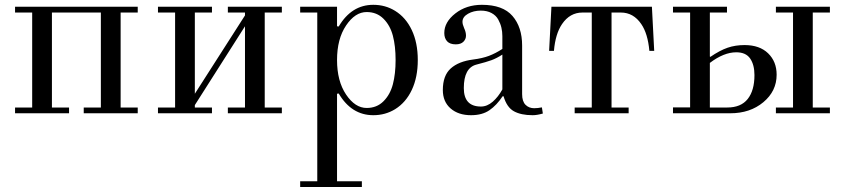

<svg xmlns="http://www.w3.org/2000/svg" viewBox="-20 -459 3424 778"><path d="M41 0V-23.4H110.4V-408.2H41V-431.6H538.1V-408.2H468.8V-23.4H538.1V0H319.3V-23.4H388.7V-408.2H190.4V-23.4H259.8V0Z M620.1 0V-23.4H689.5V-408.2H620.1V-431.6H838.9V-408.2H769.5V-79.1L972.7 -396.5V-408.2H903.3V-431.6H1122.1V-408.2H1052.7V-23.4H1122.1V0H903.3V-23.4H972.7V-352.5L769.5 -33.2V-23.4H838.9V0Z M1196.3 275.4H1265.6V-408.2H1196.3V-431.6H1345.7V-352.5L1352.5 -351.6Q1404.3 -439.5 1492.7 -439.5Q1541.5 -439.5 1581.1 -415Q1624.5 -388.2 1648.7 -336.9Q1672.9 -285.6 1672.9 -215.8Q1672.9 -146 1648.7 -94.7Q1624.5 -43.5 1581.1 -16.6Q1541.5 7.8 1492.7 7.8Q1404.3 7.8 1352.5 -80.1L1345.7 -79.1V275.4H1446.3V298.8H1196.3ZM1465.8 -21.5Q1506.8 -21.5 1533.9 -48.6Q1561 -75.7 1572 -117.7Q1583 -159.7 1583 -215.8Q1583 -272 1572 -314Q1561 -356 1533.9 -383.1Q1506.8 -410.2 1465.8 -410.2Q1418.9 -410.2 1382.3 -355.7Q1345.7 -301.3 1345.7 -215.8Q1345.7 -130.4 1382.3 -75.9Q1418.9 -21.5 1465.8 -21.5Z M1774.4 -94.2Q1774.4 -152.8 1806.4 -181.6Q1838.4 -210.4 1897 -217.8Q1935.1 -222.7 1961.4 -232.7Q1987.8 -242.7 2015.6 -260.7V-312.5Q2015.6 -330.6 2011.7 -347.2Q2007.8 -363.8 1998.8 -380.1Q1989.7 -396.5 1971.7 -406.2Q1953.6 -416 1928.2 -416Q1898.9 -416 1876.5 -403.3Q1854 -390.6 1854 -370.6Q1854 -360.4 1860.8 -344.7Q1868.2 -329.1 1868.2 -314.5Q1868.2 -300.3 1857.7 -289.8Q1847.2 -279.3 1826.7 -279.3Q1803.2 -279.3 1791.7 -291.7Q1780.3 -304.2 1780.3 -325.2Q1780.3 -369.6 1825 -404.5Q1869.6 -439.5 1932.6 -439.5Q2017.6 -439.5 2056.6 -394.3Q2095.7 -349.1 2095.7 -274.4V-77.6Q2095.7 -47.9 2109.6 -34.2Q2123.5 -20.5 2144.5 -20.5Q2159.2 -20.5 2175.8 -23.9L2179.7 1Q2156.2 7.8 2138.2 7.8Q2091.3 7.8 2062.5 -8.1Q2033.7 -23.9 2020.5 -68.8H2016.6Q1992.7 -32.7 1963.4 -12.5Q1934.1 7.8 1888.7 7.8Q1837.4 7.8 1805.9 -19.5Q1774.4 -46.9 1774.4 -94.2ZM1859.4 -102.1Q1859.4 -27.3 1928.7 -27.3Q1954.1 -27.3 1976.6 -46.9Q1999 -66.4 2015.6 -96.7V-237.8Q1992.2 -222.7 1971.4 -215.1Q1950.7 -207.5 1910.6 -197.3Q1859.4 -184.1 1859.4 -102.1Z M2205.1 -252.9 2214.4 -431.6H2621.6L2630.9 -252.9H2611.3Q2605 -322.8 2578.6 -361.3Q2546.9 -408.2 2495.6 -408.2H2458V-23.4H2527.3V0H2308.6V-23.4H2377.9V-408.2H2340.3Q2289.1 -408.2 2257.3 -361.3Q2230.5 -321.8 2224.6 -252.9Z M2707 0V-23.9H2776.4V-408.2H2707V-431.6H2925.8V-408.2H2856.4V-230L2858.4 -228.5Q2897 -254.9 2928.2 -265.6Q2959.5 -276.4 2997.1 -276.4Q3058.1 -276.4 3092.5 -242.9Q3127 -209.5 3127 -156.2Q3127 -89.8 3073.2 -44.9Q3019.5 0 2939 0ZM2856.4 -23.4H2927.2Q2982.4 -23.4 3009.8 -57.9Q3037.1 -92.3 3037.1 -154.8Q3037.1 -196.3 3019.8 -221.7Q3002.4 -247.1 2963.4 -247.1Q2913.1 -247.1 2856.4 -204.1ZM3124 0V-23.4H3193.4V-408.2H3124V-431.6H3342.8V-408.2H3273.4V-23.4H3342.8V0Z"/></svg>

Font: Theano Didot
Style: Regular
Weight: 400
Designer: Alexey Kryukov
Version: Version 2.0